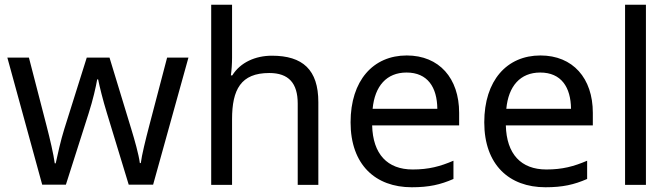

<svg xmlns="http://www.w3.org/2000/svg" viewBox="-20 -780 2830 810"><path d="M431 -303 523 -1H626L775 -537H685L610 -251C594 -190 578 -125 574 -92H570C565 -130 548 -189 534 -235L442 -537H346L251 -235C237 -191 222 -124 215 -91H211C206 -129 191 -193 176 -251L102 -537H11L158 -1H258L354 -302C372 -358 385 -415 390 -445H394C400 -415 414 -358 431 -303Z M959 -537V-760H871V0H959V-277C959 -402 996 -472 1116 -472C1198 -472 1236 -429 1236 -343V0H1323V-349C1323 -486 1257 -545 1127 -545C1058 -545 994 -517 960 -462H954C957 -483 959 -511 959 -537Z M1696 -546C1554 -546 1459 -440 1459 -264C1459 -85 1564 10 1717 10C1790 10 1838 -1 1893 -25V-102C1837 -78 1789 -65 1721 -65C1614 -65 1553 -130 1550 -251H1917V-304C1917 -450 1833 -546 1696 -546ZM1695 -474C1784 -474 1824 -412 1825 -321H1552C1561 -417 1611 -474 1695 -474Z M2260 -546C2118 -546 2023 -440 2023 -264C2023 -85 2128 10 2281 10C2354 10 2402 -1 2457 -25V-102C2401 -78 2353 -65 2285 -65C2178 -65 2117 -130 2114 -251H2481V-304C2481 -450 2397 -546 2260 -546ZM2259 -474C2348 -474 2388 -412 2389 -321H2116C2125 -417 2175 -474 2259 -474Z M2705 0V-760H2617V0Z"/></svg>

Font: Noto Sans Tifinagh Agraw Imazighen
Style: Regular
Weight: 400
Designer: JamraPatel
Foundry: JamraPatel LLC
Version: Version 2.006